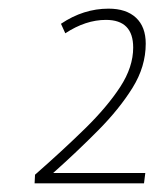

<svg xmlns="http://www.w3.org/2000/svg" viewBox="-20 -792 385 444"><path d="M60 -368 61 -388Q126 -445 177 -495Q228 -545 258 -591Q288 -637 288 -682Q288 -746 225 -746Q178 -746 131 -715L121 -737Q173 -772 231 -772Q272 -772 294.5 -751Q317 -730 317 -691Q317 -638 286.5 -589Q256 -540 207.5 -491Q159 -442 103 -392H316L313 -368Z"/></svg>

Font: Georama ExtraLight
Style: Italic
Weight: 200
Italic angle: -9°
Designer: Jean-Baptiste Levee
Foundry: Production Type
Version: Version 1.000